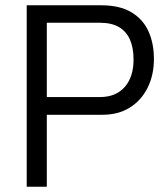

<svg xmlns="http://www.w3.org/2000/svg" viewBox="-20 -706 628 726"><path d="M81 0V-686H363Q433 -686 477 -659.5Q521 -633 541.5 -587.5Q562 -542 562 -483Q562 -422 538 -374Q514 -326 470.5 -299Q427 -272 367 -272H157V0ZM157 -339H358Q418 -339 451.5 -377Q485 -415 485 -481Q485 -525 471.5 -556Q458 -587 430 -603.5Q402 -620 357 -620H157Z"/></svg>

Font: Archivo SemiCondensed Light
Style: Regular
Weight: 300
Width: 4
Designer: Hector Gatti
Foundry: Omnibus-Type
Version: Version 2.001